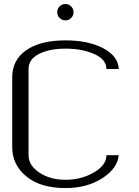

<svg xmlns="http://www.w3.org/2000/svg" viewBox="-20 -955 706 975"><path d="M312.5 -934.6Q329.1 -934.6 341.3 -922.4Q353.5 -910.2 353.5 -892.6Q353.5 -876 341.3 -863.8Q329.1 -851.6 312.5 -851.6Q294.9 -851.6 282.7 -863.8Q270.5 -876 270.5 -892.6Q270.5 -910.2 282.7 -922.4Q294.9 -934.6 312.5 -934.6ZM583 -604.5H520.5Q520.5 -653.3 458.5 -680.7Q396.5 -708 312.5 -708Q231.4 -708 178.2 -681.2Q125 -654.3 125 -604.5V-167Q125 -115.2 179.7 -78.6Q234.4 -42 312.5 -42Q392.6 -42 456.5 -79.1Q520.5 -116.2 520.5 -167H583Q577.1 -100.6 500 -50.3Q422.9 0 312.5 0Q185.5 0 113.8 -59.1Q42 -118.2 42 -208V-562.5Q42 -650.4 113.3 -700.2Q184.6 -750 312.5 -750Q428.7 -750 504.4 -710Q580.1 -669.9 583 -604.5Z"/></svg>

Font: okolaks
Style: Regular
Weight: 500
Version: Version 000.6.0